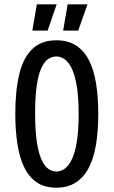

<svg xmlns="http://www.w3.org/2000/svg" viewBox="-20 -859 527 891"><path d="M242 12Q186 12 149.5 -13.5Q113 -39 91.5 -84.5Q70 -130 60.5 -193Q51 -256 51 -330Q51 -441 70 -517Q89 -593 131 -632.5Q173 -672 241 -672Q295 -672 332 -648.5Q369 -625 392 -581Q415 -537 425.5 -473.5Q436 -410 436 -330Q436 -254 426 -191Q416 -128 393 -82.5Q370 -37 332.5 -12.5Q295 12 242 12ZM241 -63Q263 -63 281.5 -77Q300 -91 314.5 -122Q329 -153 337 -204.5Q345 -256 345 -330Q345 -421 332.5 -480Q320 -539 296.5 -568Q273 -597 240 -597Q221 -597 203 -584.5Q185 -572 171.5 -542.5Q158 -513 150.5 -462Q143 -411 143 -333Q143 -253 151 -200.5Q159 -148 173 -117.5Q187 -87 205 -75Q223 -63 241 -63ZM201 -717H130L151 -839H243ZM343 -717H273L294 -839H386Z"/></svg>

Font: Bricolage Grotesque Condensed
Style: Regular
Weight: 400
Width: 3
Designer: Mathieu Triay
Foundry: Atelier Triay
Version: Version 1.000;gftools[0.9.30]